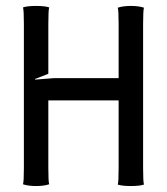

<svg xmlns="http://www.w3.org/2000/svg" viewBox="-20 -622 560 644"><path d="M60.1 -58.1V-542Q60.1 -588.4 57.1 -597.2Q71.8 -602.1 101.1 -602.1Q130.4 -602.1 145 -597.2Q142.1 -588.4 142.1 -542V-374.5L97.2 -356.9L98.1 -355L161.1 -359.9H377.9V-542Q377.9 -587.4 375 -596.2Q392.6 -602.1 418.9 -602.1Q445.3 -602.1 462.9 -596.2Q460 -587.4 460 -542V-58.1Q460 -11.7 462.9 -2.9Q448.2 2 418.9 2Q389.6 2 375 -2.9Q377.9 -11.7 377.9 -58.1V-285.2H142.1V-58.1Q142.1 -12.7 145 -3.9Q127.4 2 101.1 2Q74.7 2 57.1 -3.9Q60.1 -12.7 60.1 -58.1Z"/></svg>

Font: Nikodecs
Style: Medium
Weight: 500
Version: Version 0.29